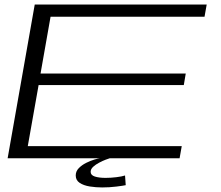

<svg xmlns="http://www.w3.org/2000/svg" viewBox="-20 -695 972 843"><path d="M13.5 0 132.5 -675H887.5L878 -621.5H202L158 -372H795.5L787 -321.5H149.5L102 -53.5H778L768.5 0ZM428.5 128Q401.5 128 374.5 123.8Q347.5 119.5 330 108Q312.5 96.5 312.5 75.5Q312.5 57 326 43.2Q339.5 29.5 358.5 20Q377.5 10.5 394.5 5.5Q411.5 0.5 418 0H461.5Q457.5 1 444.2 6Q431 11 415.8 19Q400.5 27 389.2 37.2Q378 47.5 378 59.5Q378 74 396.2 80Q414.5 86 443.5 86Q466 86 490.8 83Q515.5 80 529 75.5L532 118Q521 120.5 490.8 124.2Q460.5 128 428.5 128Z"/></svg>

Font: Anybody UltraExpanded Light
Style: Italic
Weight: 300
Width: 9
Italic angle: -10°
Designer: Tyler Finck
Foundry: Etcetera Type Company
Version: Version 1.010; ttfautohint (v1.8.3) -l 8 -r 50 -G 200 -x 14 